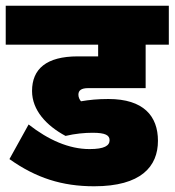

<svg xmlns="http://www.w3.org/2000/svg" viewBox="-31 -642 610 671"><path d="M293 -178C338 -178 352 -169 352 -152C352 -133 334 -121 282 -121C210 -121 138 -153 69 -207L2 -86C95 -20 186 9 298 9C462 9 521 -60 521 -150C521 -236 471 -296 348 -296C310 -296 281 -293 252 -288C247 -294 243 -302 243 -311C243 -326 253 -334 277 -334H478V-486H559V-622H-11V-486H312V-445H241C131 -445 81 -401 81 -324C81 -257 131 -203 198 -167C232 -175 264 -178 293 -178Z"/></svg>

Font: Noto Sans Devanagari SemiCondensed Black
Style: Regular
Weight: 900
Width: 4
Designer: Jelle Bosma - Monotype Design Team
Foundry: Monotype Imaging Inc.
Version: Version 2.004